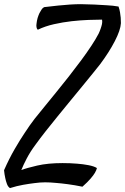

<svg xmlns="http://www.w3.org/2000/svg" viewBox="-100 -748 615 945"><path d="M70.3 -163.1Q90.8 -188.5 118.2 -222.2Q145.5 -255.9 176.3 -293.5Q207 -331.1 238.8 -371.6Q270.5 -412.1 298.8 -450.2Q327.1 -488.3 349.6 -522.5Q372.1 -556.6 385.7 -583Q391.6 -595.7 395.5 -607.4Q399.4 -618.2 401.9 -629.4Q404.3 -640.6 402.3 -651.4Q374 -651.4 335 -649.9Q295.9 -648.4 252.4 -643.6Q209 -638.7 165.5 -628.9Q122.1 -619.1 85.9 -601.6Q81.1 -605.5 79.6 -614.3Q78.1 -623 80.1 -633.8Q81.1 -644.5 85 -659.2Q88.9 -671.9 93.8 -682.6Q98.6 -691.4 104 -700.2Q109.4 -709 117.2 -712.9Q154.3 -717.8 186.5 -720.7Q218.8 -723.6 244.1 -725.6Q273.4 -727.5 297.9 -727.5Q332 -726.6 364.3 -725.6Q392.6 -723.6 424.3 -722.2Q456.1 -720.7 483.4 -715.8Q488.3 -702.1 490.7 -687.5Q493.2 -672.9 494.1 -661.1Q495.1 -647.5 495.1 -633.8Q493.2 -599.6 464.8 -544.9Q436.5 -490.2 392.6 -431.6Q377.9 -413.1 355.5 -385.3Q333 -357.4 305.2 -323.7Q277.3 -290 246.6 -252.4Q215.8 -214.8 185.1 -177.2Q154.3 -139.6 125.5 -103Q96.7 -66.4 74.2 -35.2Q48.8 -1 31.7 31.7Q14.6 64.5 4.9 88.9Q30.3 79.1 83 66.9Q135.7 54.7 208 54.7Q246.1 54.7 279.3 57.6Q307.6 59.6 335.4 64.9Q363.3 70.3 377 79.1Q375 88.9 367.2 102.5Q360.4 114.3 345.7 131.3Q331.1 148.4 305.7 170.9Q267.6 163.1 234.4 158.7Q201.2 154.3 175.8 152.3Q146.5 149.4 122.1 149.4Q97.7 149.4 69.3 153.3Q44.9 156.2 14.2 161.6Q-16.6 167 -50.8 177.7Q-60.5 171.9 -65.9 157.2Q-71.3 142.6 -74.2 127.9Q-78.1 110.4 -80.1 89.8Q-54.7 32.2 -27.8 -14.2Q-1 -60.5 21.5 -93.8Q46.9 -132.8 70.3 -163.1Z"/></svg>

Font: Satisfy
Style: Regular
Weight: 400
Designer: Font Diner, Inc
Foundry: Font Diner, Inc
Version: Version 1.001